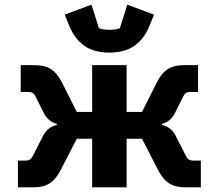

<svg xmlns="http://www.w3.org/2000/svg" viewBox="-20 -805 940 825"><path d="M279 -691 258 -742 373 -785 405 -684Q411 -681 424 -679Q437 -677 450 -677Q463 -677 476 -679Q489 -681 495 -684L527 -785L642 -742L621 -691Q598 -636 556.5 -607.5Q515 -579 450 -579Q385 -579 343.5 -607.5Q302 -636 279 -691ZM91 -115Q111 -115 120 -133L166 -223Q186 -260 224 -268V-273Q187 -282 168 -320L132 -392Q123 -410 103 -410H69V-525H130Q172 -525 199 -508Q226 -491 246 -451L310 -324H376V-525H524V-324H590L654 -451Q674 -491 701 -508Q728 -525 770 -525H831V-410H797Q777 -410 768 -392L732 -320Q713 -282 676 -273V-268Q714 -260 734 -223L780 -133Q789 -115 809 -115H843V0H776Q734 0 707 -17Q680 -34 659 -75L590 -209H524V0H376V-209H310L241 -75Q220 -34 193 -17Q166 0 124 0H57V-115Z"/></svg>

Font: iA Writer Duo V
Style: Regular
Weight: 400
Designer: Mike Abbink, Paul van der Laan, Pieter van Rosmalen, Oliver Reichenstein
Foundry: Information Architects Inc.
Version: Version 2.000